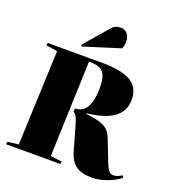

<svg xmlns="http://www.w3.org/2000/svg" viewBox="-173 -1130 1175 1281"><g transform="rotate(20 414.5 -489.5)"><path d="M361 -381Q404 -383 427.5 -408.5Q451 -434 460.5 -476Q470 -518 470 -568Q470 -624 457 -654Q444 -684 417.5 -695.5Q391 -707 350 -707H342L318 -28L399 -18L396 0H10L13 -18L91 -28L118 -700L38 -712L41 -730H427Q559 -730 628 -692.5Q697 -655 697 -562Q697 -515 672.5 -477Q648 -439 592.5 -413.5Q537 -388 443 -377V-373Q522 -366 567.5 -345.5Q613 -325 633 -272L695 -113Q706 -84 718.5 -67Q731 -50 751 -50Q768 -50 781 -55Q794 -60 813 -71L822 -57Q802 -40 769.5 -23.5Q737 -7 698.5 3.5Q660 14 622 14Q549 14 509.5 -15Q470 -44 452 -106L403 -277Q390 -321 381.5 -336.5Q373 -352 359 -357ZM397 -960Q414 -980 430 -986.5Q446 -993 469 -993Q492 -993 511 -972.5Q530 -952 530 -916Q530 -906 527.5 -891.5Q525 -877 519 -866L262 -785L255 -795Z"/></g></svg>

Font: Literata 72pt Black
Style: Italic
Weight: 900
Italic angle: -2°
Designer: Latin by Veronika Burian and Jose Scaglione. Greek by Irene Vlachou. Cyrillic by Vera Evstafieva
Foundry: TypeTogether
Version: Version 3.002